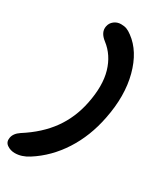

<svg xmlns="http://www.w3.org/2000/svg" viewBox="-315 -921 1048 1246"><g transform="rotate(30 208.5 -298.0)"><path d="M22.9 236.8Q-10.3 236.8 -35.6 219Q-61 201.2 -55.2 168Q-49.8 132.3 -8.8 105Q110.4 29.3 179.2 -66.7Q248 -162.6 272.9 -286.1Q301.3 -426.3 272.5 -525.6Q243.7 -625 168 -683.1Q115.7 -723.1 125 -771Q129.9 -798.3 152.1 -815.7Q174.3 -833 203.1 -833Q228 -833 245.6 -826.4Q263.2 -819.8 285.2 -803.2Q381.3 -732.9 419.9 -586.9Q458.5 -440.9 421.9 -258.8Q392.1 -106.4 315.4 12.7Q238.8 131.8 125 204.1Q74.2 236.8 22.9 236.8Z"/></g></svg>

Font: Shantell Sans Bouncy
Style: Bold Italic
Weight: 700
Italic angle: -11.31°
Designer: Stephen Nixon, Anya Danilova, Shantell Martin
Foundry: Arrow Type
Version: Version 1.006;[9816181b4]